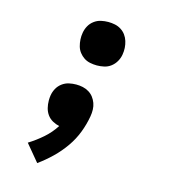

<svg xmlns="http://www.w3.org/2000/svg" viewBox="-110 -627 821 922"><g transform="rotate(15 300.0 -166.5)"><path d="M315 -322Q298 -322 281 -325.5Q264 -329 250.5 -338Q237 -347 227 -360Q217 -373 212.5 -389Q208 -405 207 -422Q206 -439 209 -456Q212 -474 221 -490.5Q230 -507 245.5 -518.5Q261 -530 279 -534Q297 -538 315 -538Q332 -538 348.5 -534.5Q365 -531 379 -522Q393 -513 402.5 -500Q412 -487 417 -471Q422 -455 423 -438Q424 -421 421 -404Q418 -386 408.5 -369.5Q399 -353 384 -341.5Q369 -330 350.5 -326Q332 -322 315 -322ZM160 205 91 122Q128 99 160.5 70.5Q193 42 216 6Q198 2 182 -7Q166 -16 155.5 -30.5Q145 -45 140.5 -63Q136 -81 136 -100Q136 -107 136.5 -113.5Q137 -120 138 -126Q141 -144 150 -160.5Q159 -177 174.5 -188.5Q190 -200 208 -204Q226 -208 244 -208Q261 -208 277 -204.5Q293 -201 307 -192.5Q321 -184 330.5 -171.5Q340 -159 345.5 -144Q351 -129 351.5 -112Q352 -95 349 -78Q342 -37 326.5 3.5Q311 44 285.5 80.5Q260 117 228 148Q196 179 160 205Z"/></g></svg>

Font: Iosevka Curly Slab HvEx
Style: Italic
Weight: 900
Width: 7
Italic angle: -9°
Monospace: yes
Designer: Belleve Invis
Foundry: Belleve Invis
Version: Version 11.1.0; ttfautohint (v1.8.3)